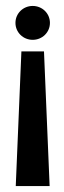

<svg xmlns="http://www.w3.org/2000/svg" viewBox="-20 -621 214 646"><path d="M32 -544C32 -512 58 -487 90 -487C122 -487 148 -512 148 -544C148 -576 122 -601 90 -601C58 -601 32 -576 32 -544ZM33 5H147L128 -448H52Z"/></svg>

Font: Charger Sport
Style: SeBd
Weight: 600
Designer: Jasper
Foundry: Cannot Into Space Fonts
Version: Version 1.1